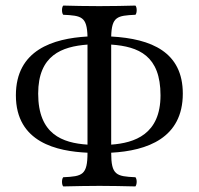

<svg xmlns="http://www.w3.org/2000/svg" viewBox="-20 -667 714 689"><path d="M207 2C246 1 301 0 337 0C373 0 427 1 466 2C472 -6 472 -24 466 -31C397 -34 379 -39 379 -119C509 -126 636 -172 636 -331C636 -480 524 -528 379 -536C381 -607 400 -611 466 -614C472 -620 472 -641 466 -647C428 -646 387 -645 336 -645C286 -645 245 -646 207 -647C201 -641 201 -620 207 -614C273 -611 292 -607 294 -536C171 -529 37 -488 37 -325C37 -155 186 -124 294 -119C294 -39 276 -34 207 -31C201 -25 201 -4 207 2ZM294 -148C204 -154 117 -185 117 -331C117 -469 202 -500 294 -507ZM379 -148V-507C478 -500 556 -467 556 -325C556 -185 463 -154 379 -148Z"/></svg>

Font: Libertinus Serif
Style: Regular
Weight: 400
Designer: Philipp H. Poll, Khaled Hosny
Foundry: Caleb Maclennan
Version: Version 7.050;RELEASE